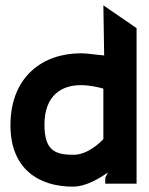

<svg xmlns="http://www.w3.org/2000/svg" viewBox="-20 -686 558 717"><path d="M19 -218C19 -55 125 11 252 11C302 11 353 -21 383 -42L373 -22V0H490V-581L366 -666L369 -479C341 -481 307 -487 282 -487C141 -487 19 -401 19 -218ZM146 -220C146 -331 211 -368 282 -368C313 -368 346 -361 366 -355V-167C351 -150 305 -108 255 -108C189 -108 146 -121 146 -220Z"/></svg>

Font: Charger EcoBlack
Style: Black
Weight: 1000
Designer: Jasper
Foundry: Cannot Into Space Fonts
Version: Version 1.1